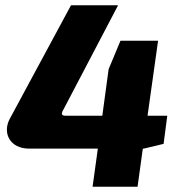

<svg xmlns="http://www.w3.org/2000/svg" viewBox="-20 -710 683 730"><path d="M541 -270 581 -555H438L393 -447L369 -270H230C213 -270 211 -277 222 -295L429 -690H250L17 -258C-12 -203 19 -145 90 -145H352L332 0H503L523 -145H527L602 -163L616 -270Z"/></svg>

Font: Exo 2 Extra Bold
Style: Italic
Weight: 800
Italic angle: -8°
Designer: Natanael Gama
Version: Version 1.001;PS 001.001;hotconv 1.0.88;makeotf.lib2.5.64775